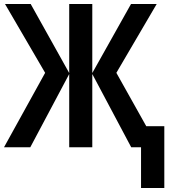

<svg xmlns="http://www.w3.org/2000/svg" viewBox="-24 -734 853 957"><path d="M757 -714 556 -371 705 -105H795V203H679V0H630L436 -365V0H321V-365L127 0H-4L201 -371L1 -714H129L321 -370V-714H436V-370L629 -714Z"/></svg>

Font: Noto Sans Condensed SemiBold
Style: Regular
Weight: 600
Width: 3
Designer: Monotype Design Team
Foundry: Monotype Imaging Inc.
Version: Version 2.013; ttfautohint (v1.8.4.7-5d5b)